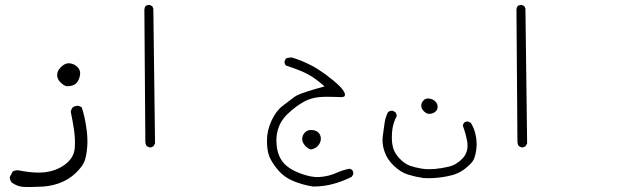

<svg xmlns="http://www.w3.org/2000/svg" viewBox="-20 -438 2540 774"><path d="M303.2 -142.1Q303.2 -156.7 292.5 -167.5Q279.3 -180.7 261.7 -182.6Q259.8 -183.1 257.8 -183.1Q240.7 -183.1 224.6 -166.5Q210.4 -152.3 210.4 -135.3Q210.4 -119.1 224.1 -105.7Q237.8 -92.3 249 -90.3Q275.4 -90.3 287.1 -102.1Q298.8 -113.8 302.2 -133.8Q303.2 -138.2 303.2 -142.1ZM133.8 314.9Q178.2 314.9 217.3 301Q256.3 287.1 284.7 260Q313 232.9 320.8 211.7Q328.6 190.4 331.5 154.8Q332.5 144 332.5 134.5Q332.5 125 331.8 110.8Q331.1 96.7 327.6 74.2Q321.8 32.2 309.6 -5.4L297.4 -11.2Q295.9 -11.7 294.9 -11.7Q282.2 -11.7 272.9 -4.9Q267.1 2.4 265.1 12.2Q272.9 47.9 278.8 88.4Q282.2 114.3 282.2 132.8Q282.2 151.4 280.8 164.1Q275.9 200.7 240.2 226.6Q196.8 257.8 135.3 257.8Q99.6 257.8 53.7 248.5Q52.2 248.5 50.3 248.5Q38.6 248.5 30.8 253.9L20 274.4Q19.5 274.9 19.5 275.9Q19.5 288.1 27.3 297.9Q51.3 314.5 74.2 315.4Q85.9 315.9 93.3 315.9Q100.6 315.9 105 315.9Q117.2 315.9 133.3 314.9Z M582.5 156.2Q583.5 156.2 585.9 156.2Q592.3 156.2 599.1 150.9L605 140.1L598.1 -403.3L593.8 -413.1L583.5 -418Q582 -418 581.1 -418Q572.8 -418 566.9 -413.6Q562.5 -407.7 562 -399.9L565.9 131.8Q565.9 142.6 571.3 150.9Z M1273.4 120.6Q1273.4 110.4 1267.6 101.1Q1265.6 98.6 1262.5 95.5Q1259.3 92.3 1253.9 89.8Q1245.1 85.9 1233.9 85.9Q1219.2 85.9 1210 95.2Q1198.2 106.9 1198.2 122.6Q1198.2 135.3 1209 147.9L1212.4 151.9Q1222.7 162.1 1234.4 164.6Q1248.5 161.6 1258.8 152.8L1260.7 150.9Q1269.5 142.1 1272.9 127.9Q1273.4 124 1273.4 120.6ZM1100.6 247.1Q1125 276.4 1161.6 291.5Q1198.7 307.1 1242.2 314Q1286.6 314 1326.2 302.7Q1364.3 292 1398.4 274.4L1404.3 263.7Q1404.3 263.2 1404.3 262.2Q1404.3 253.9 1399.4 246.6L1389.6 242.2Q1362.3 247.1 1336.4 258.8Q1305.2 272.9 1270 275.4Q1265.1 275.9 1260.5 275.9Q1255.9 275.9 1248.8 275.4Q1241.7 274.9 1231.4 272.9Q1210.9 269 1188.5 260.3Q1142.6 242.7 1121.1 216.3Q1099.6 189.9 1095.2 147.9Q1094.2 137.7 1094.2 128.4Q1094.2 98.1 1104.5 72.3Q1117.7 38.1 1153.8 8.3Q1170.9 -5.9 1180.4 -12.5Q1189.9 -19 1194.3 -21.5Q1203.6 -27.3 1211.4 -31.2Q1235.4 -43 1265.6 -46.4Q1280.3 -47.9 1301.8 -47.9Q1323.2 -47.9 1337.6 -47.1Q1352.1 -46.4 1354.5 -46.4Q1356.9 -46.4 1360.8 -46.9Q1366.7 -47.9 1368.7 -50Q1370.6 -52.2 1370.6 -56.6Q1370.6 -68.8 1348.1 -91.8Q1328.1 -111.3 1291.5 -138.7Q1261.2 -160.6 1235.8 -173.8Q1198.7 -193.4 1157.2 -206.1Q1154.3 -206.1 1151.4 -206.1Q1140.6 -206.1 1132.3 -201.7L1127 -190.9Q1127 -189.9 1127 -188.2Q1127 -186.5 1127.4 -184.1Q1128.4 -179.2 1131.8 -174.3Q1166.5 -163.1 1200.2 -148.9Q1236.3 -133.3 1269 -106L1288.6 -89.8Q1234.9 -74.7 1218.8 -69.3Q1202.6 -64 1193.4 -60.5Q1174.8 -53.2 1167 -47.4Q1146.5 -32.2 1118.2 -10.3Q1091.8 10.3 1074 49.6Q1056.2 88.9 1056.2 128.7Q1056.2 168.5 1065.7 192.6Q1075.2 216.8 1100.6 247.1Z M1710.9 -40.5Q1708 -41 1705.8 -41Q1703.6 -41 1700.7 -40.5Q1693.8 -40 1687.5 -33.2Q1678.2 -24.4 1678.2 -12.2Q1678.2 0 1688 9.8Q1697.8 19.5 1708 21Q1727.1 21 1736.8 10.7Q1744.1 3.9 1744.1 -8.1Q1744.1 -20 1734.6 -29.3Q1725.1 -38.6 1710.9 -40.5ZM1522 127.4Q1522 149.9 1530.3 173.3Q1540.5 204.6 1568.1 230.7Q1595.7 256.8 1625.2 265.9Q1654.8 274.9 1687.5 279.8Q1696.3 280.3 1708.5 280.3Q1744.6 280.3 1781.7 272.9Q1825.7 265.1 1854.5 242.2Q1883.8 219.2 1890.1 204.1Q1897.5 187 1900.4 161.1Q1901.4 152.3 1901.4 145.5Q1901.4 94.7 1877.9 57.1L1866.7 51.8Q1865.7 51.8 1863.3 51.8Q1856.9 51.8 1851.1 56.2Q1847.2 61.5 1845.7 68.4Q1856.9 98.1 1863.3 131.8Q1864.7 141.1 1864.7 149.9Q1864.7 179.2 1844.7 200.7Q1820.3 226.6 1789.1 233.9Q1760.7 240.7 1732.4 243.2Q1721.7 244.1 1707.8 244.1Q1693.8 244.1 1679.7 241.7Q1652.8 237.3 1632.3 230Q1608.4 221.2 1586.4 196.3Q1564.5 171.4 1561 139.6Q1559.6 127 1559.6 117.2Q1559.6 97.7 1562 81.5Q1566.4 53.7 1579.1 30.3Q1579.1 29.8 1579.1 28.1Q1579.1 26.4 1578.6 23.9Q1577.6 19 1573.7 14.2L1563 8.3Q1555.2 8.3 1551 10Q1546.9 11.7 1544.4 13.7Q1534.2 33.2 1530.5 56.6Q1526.9 80.1 1522.9 112.3Q1522 119.6 1522 127.4Z M2082.5 156.2Q2083.5 156.2 2085.9 156.2Q2092.3 156.2 2099.1 150.9L2105 140.1L2098.1 -403.3L2093.8 -413.1L2083.5 -418Q2082 -418 2081.1 -418Q2072.8 -418 2066.9 -413.6Q2062.5 -407.7 2062 -399.9L2065.9 131.8Q2065.9 142.6 2071.3 150.9Z"/></svg>

Font: NaikaiFont
Style: ExtraLight
Weight: 200
Version: Version 1.89